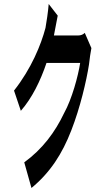

<svg xmlns="http://www.w3.org/2000/svg" viewBox="-20 -860 540 958"><path d="M436 -620 403 -696C395 -688 384 -683 370 -683C359 -683 294 -683 249 -683L268 -782L223 -840C220 -801 212 -749 207 -721C185 -637 136 -517 50 -408L84 -307C140 -371 182 -457 212 -546H380C370 -481 339 -366 300 -296C255 -201 192 -116 101 -50L137 78C230 1 290 -91 336 -210C380 -323 411 -455 424 -538C427 -568 432 -598 436 -620Z"/></svg>

Font: 寒蝉无机体 CompactMedium
Style: Regular
Weight: 500
Width: 3
Designer: ChillTanhei {Warren2060}; 
Source Han Sans {Ryoko NISHIZUKA 西塚涼子 (kana, bopomofo & ideographs); Paul D. Hunt (Latin, Gre
Foundry: ChillType&Adobe
Version: Version 1.000;Glyphs 3.1.1 (3135)